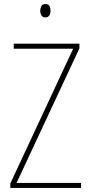

<svg xmlns="http://www.w3.org/2000/svg" viewBox="-20 -930 448 950"><path d="M381 0H31V-22L342 -689H48V-714H373V-691L62 -25H381ZM205 -910Q220 -910 225 -900Q230 -890 230 -878Q230 -863 224 -853.5Q218 -844 204 -844Q191 -844 185 -854Q179 -864 179 -877Q179 -889 184.5 -899.5Q190 -910 205 -910Z"/></svg>

Font: Noto Sans Bengali Condensed Thin
Style: Regular
Weight: 100
Width: 3
Designer: Joana Ranito - Universal Thirst; Jelle Bosma - Monotype Design Team
Foundry: Universal Thirst ehf.
Version: Version 3.000; ttfautohint (v1.8.4.7-5d5b)